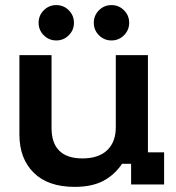

<svg xmlns="http://www.w3.org/2000/svg" viewBox="-20 -713 682 742"><path d="M268.3 9.2Q165.8 9.2 110.4 -45.4Q55 -100 55 -193.3V-500H179.2V-218.3Q179.2 -160 209.2 -130.4Q239.2 -100.8 298.3 -100.8Q360.8 -100.8 394.2 -132.5Q427.5 -164.2 427.5 -221.7V-500H551.7V-124.2H614.2V0H486.7V-80H451.7Q422.5 -36.7 378.8 -13.8Q335 9.2 268.3 9.2ZM410.8 -556.7Q382.5 -556.7 362.5 -576.7Q342.5 -596.7 342.5 -625Q342.5 -653.3 362.5 -673.3Q382.5 -693.3 410.8 -693.3Q439.2 -693.3 459.2 -673.3Q479.2 -653.3 479.2 -625Q479.2 -596.7 459.2 -576.7Q439.2 -556.7 410.8 -556.7ZM197.5 -556.7Q169.2 -556.7 149.2 -576.7Q129.2 -596.7 129.2 -625Q129.2 -653.3 149.2 -673.3Q169.2 -693.3 197.5 -693.3Q225.8 -693.3 245.8 -673.3Q265.8 -653.3 265.8 -625Q265.8 -596.7 245.8 -576.7Q225.8 -556.7 197.5 -556.7Z"/></svg>

Font: Funnel Display SemiBold
Style: Regular
Weight: 600
Designer: NORD ID, Kristian Moeller
Foundry: Dicotype
Version: Version 1.000